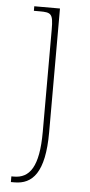

<svg xmlns="http://www.w3.org/2000/svg" viewBox="-55 -569 394 841"><g transform="rotate(5 142.0 -148.0)"><path d="M26 240H42C120 240 174 187 174 8V-536H61V-516H86C137 -516 146 -511 146 -442V8C146 165 105 215 37 215H26Z"/></g></svg>

Font: Noto Serif Malayalam Thin
Style: Regular
Weight: 100
Designer: Indian type Foundry, Jelle Bosma, Monotype Design Team
Foundry: Monotype Imaging Inc.
Version: Version 2.104